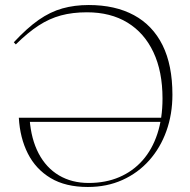

<svg xmlns="http://www.w3.org/2000/svg" viewBox="-20 -735 758 765"><path d="M86 -249.5 98 -260.5Q104 -180.5 134 -123.5Q164 -66.5 215 -36.2Q266 -6 333.5 -6Q401 -6 455.2 -29.2Q509.5 -52.5 548 -96Q586.5 -139.5 607 -201.8Q627.5 -264 627.5 -342.5Q627.5 -450.5 591.2 -527.2Q555 -604 487.8 -645Q420.5 -686 326.5 -686Q269 -686 222.8 -673.5Q176.5 -661 133.5 -633Q90.5 -605 43 -558L35 -566.5Q88 -623.5 134.2 -655.8Q180.5 -688 228.8 -701.5Q277 -715 333.5 -715Q439 -715 513.8 -674.5Q588.5 -634 627.8 -554.8Q667 -475.5 667 -357.5Q667 -280 643 -213Q619 -146 574.5 -96Q530 -46 468 -18Q406 10 330 10Q241 10 181.8 -25.5Q122.5 -61 91 -123.2Q59.5 -185.5 55 -266H628.5L629 -249.5Z"/></svg>

Font: Newsreader 60pt ExtraLight
Style: Regular
Weight: 250
Designer: Hugues Gentile
Foundry: Production Type
Version: Version 1.003